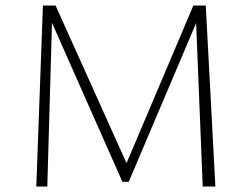

<svg xmlns="http://www.w3.org/2000/svg" viewBox="-20 -678 908 698"><path d="M763 0H717L693 -594L448 -17H425L169 -595L152 0H112L136 -658H182L440 -85L683 -658H728Z"/></svg>

Font: EauTestSC Light
Style: Regular
Weight: 300
Designer: Christian Thalmann (Catharsis Fonts)
Version: Version 0.001;PS 000.001;hotconv 1.0.88;makeotf.lib2.5.64775